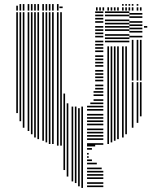

<svg xmlns="http://www.w3.org/2000/svg" viewBox="-20 -716 786 944"><path d="M68 -160H60V-656H68ZM84 -120H76V-656H84ZM100 -88H92V-656H100ZM124 -72H116V-656H124ZM140 -56H132V-656H140ZM156 -40H148V-656H156ZM172 -32H164V-656H172ZM196 -24H188V-656H196ZM212 -16H204V-656H212ZM228 -8H220V-656H228ZM244 -8H236V-656H244ZM268 0H260V-656H268ZM284 0H276V-656H284ZM300 120H292V-256H300ZM316 152H308V-208H316ZM340 176H332V-192H340ZM356 184H348V-192H356ZM372 200H364V-184H372ZM388 208H380V-192H388ZM488 204H408V196H488ZM488 188H408V180H488ZM488 164H408V156H488ZM488 148H408V140H488ZM488 132H408V124H488ZM480 116H408V108H480ZM456 92H408V84H456ZM432 76H408V68H432ZM416 60H408V52H416ZM416 44H408V36H416ZM432 20H408V12H432ZM448 4H408V-4H448ZM488 -4H408V-12H488ZM488 -28H408V-36H488ZM488 -44H408V-52H488ZM488 -60H408V-68H488ZM488 -76H408V-84H488ZM488 -100H408V-108H488ZM488 -116H408V-124H488ZM488 -132H408V-140H488ZM488 -148H408V-156H488ZM488 -172H408V-180H488ZM488 -188H408V-196H488ZM488 -204H424V-212H488ZM488 -220H440V-228H488ZM488 -244H440V-252H488ZM488 -260H440V-268H488ZM488 -276H448V-284H488ZM488 -292H448V-300H488ZM488 -316H448V-324H488ZM488 -332H448V-340H488ZM488 -348H448V-356H488ZM488 -364H448V-372H488ZM488 -388H448V-396H488ZM488 -404H448V-412H488ZM488 -420H448V-428H488ZM488 -436H448V-444H488ZM488 -460H448V-468H488ZM488 -476H448V-484H488ZM488 -492H448V-500H488ZM488 -508H448V-516H488ZM488 -532H448V-540H488ZM488 -548H448V-556H488ZM488 -564H448V-572H488ZM488 -580H448V-588H488ZM488 -604H448V-612H488ZM488 -620H448V-628H488ZM488 -636H448V-644H488ZM488 -652H448V-660H488ZM516 -8H508V-488H516ZM532 -16H524V-488H532ZM548 -24H540V-488H548ZM564 -32H556V-488H564ZM588 -40H580V-488H588ZM604 -56H596V-488H604ZM616 -508H496V-516H616ZM616 -524H496V-532H616ZM616 -540H496V-548H616ZM616 -564H496V-572H616ZM616 -580H496V-588H616ZM616 -596H496V-604H616ZM616 -612H496V-620H616ZM616 -636H496V-644H616ZM616 -652H496V-660H616ZM636 -88H628V-312H636ZM660 -112H652V-312H660ZM676 -144H668V-312H676ZM636 -320H628V-520H636ZM660 -320H652V-520H660ZM676 -320H668V-520H676ZM680 -532H616V-540H680ZM680 -556H616V-564H680ZM680 -572H616V-580H680ZM680 -588H616V-596H680ZM680 -604H616V-612H680ZM680 -628H616V-636H680ZM680 -644H616V-652H680ZM704 -580H688V-588H704ZM68 -664H60V-688H68ZM84 -664H76V-696H84ZM100 -664H92V-696H100ZM124 -664H116V-696H124ZM140 -664H132V-696H140ZM156 -664H148V-696H156ZM172 -664H164V-696H172ZM196 -664H188V-696H196ZM212 -664H204V-696H212ZM228 -664H220V-696H228ZM244 -664H236V-696H244ZM268 -664H260V-696H268ZM288 -676H272V-684H288ZM460 -664H452V-680H460ZM476 -664H468V-680H476ZM492 -664H484V-680H492ZM516 -664H508V-680H516ZM532 -664H524V-680H532ZM548 -664H540V-680H548ZM564 -664H556V-680H564ZM588 -664H580V-680H588ZM604 -664H596V-680H604ZM620 -664H612V-680H620ZM636 -664H628V-680H636ZM660 -664H652V-680H660ZM676 -664H668V-680H676ZM588 -688H580V-696H588ZM604 -688H596V-696H604ZM620 -688H612V-696H620ZM636 -688H628V-696H636ZM660 -688H652V-696H660Z"/></svg>

Font: Rubik Lines
Style: Regular
Weight: 400
Designer: Hubert and Fischer, NaN
Foundry: Hubert and Fischer, NaN
Version: Version 2.201